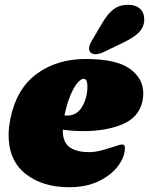

<svg xmlns="http://www.w3.org/2000/svg" viewBox="-20 -781 624 804"><path d="M580 -390Q580 -371 576 -355Q561 -289 492.5 -260.5Q424 -232 331 -232Q284 -232 243 -238Q242 -186 271 -165Q300 -144 352 -144Q376 -144 398 -149.5Q420 -155 454 -166Q482 -176 492 -176Q503 -176 503 -163Q504 -128 477 -89.5Q450 -51 397 -24Q344 3 269 3Q158 3 87 -53Q16 -109 16 -216Q16 -246 24 -286Q49 -409 133.5 -471.5Q218 -534 339 -534Q466 -534 523 -493.5Q580 -453 580 -390ZM261 -297Q303 -297 325 -336Q347 -375 346 -423Q345 -451 330 -451Q319 -451 304 -433.5Q289 -416 274.5 -381Q260 -346 250 -298Q254 -297 261 -297ZM517 -761Q548 -761 566 -744.5Q584 -728 584 -700Q584 -670 564 -648Q544 -626 499 -604L412 -562Q393 -554 380 -554Q368 -554 360.5 -560Q353 -566 353 -578Q353 -591 363 -608L406 -681Q430 -723 455.5 -742Q481 -761 517 -761Z"/></svg>

Font: Shrikhand
Style: Regular
Weight: 400
Italic angle: -14°
Version: Version 1.000;PS 1.000;hotconv 1.0.88;makeotf.lib2.5.647800